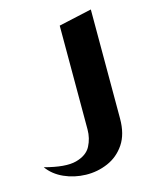

<svg xmlns="http://www.w3.org/2000/svg" viewBox="-172 -369 484 634"><g transform="rotate(-15 70.0 -51.5)"><path d="M-85 150Q-14 169 23 159Q60 149 73.5 123Q87 97 87 67V-288L200 -313V60Q200 113 177.5 146.5Q155 180 119 195.5Q83 211 43.5 210Q4 209 -30.5 193.5Q-65 178 -85 150Z"/></g></svg>

Font: Reem Kufi Medium
Style: Regular
Weight: 500
Designer: Khaled Hosny
Version: Version 1.001